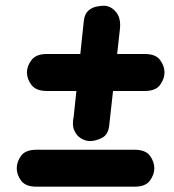

<svg xmlns="http://www.w3.org/2000/svg" viewBox="-20 -824 624 688"><path d="M302.5 -318.5Q286.5 -318.5 270.5 -328Q254.5 -337.5 246 -357Q237.5 -376.5 244 -406L280.5 -750.5Q283.5 -773.5 295.5 -784.8Q307.5 -796 323.2 -799.8Q339 -803.5 352 -803.5Q376.5 -803.5 395.5 -781.2Q414.5 -759 409.5 -718L371.5 -376Q368.5 -342 345.8 -330.2Q323 -318.5 302.5 -318.5ZM148 -498Q109 -498 92.8 -519.5Q76.5 -541 76.5 -564.5Q76.5 -587 92.8 -608.8Q109 -630.5 148 -630.5H499Q538 -630.5 553.8 -608.8Q569.5 -587 569.5 -564.5Q569.5 -542 553.8 -520Q538 -498 499 -498ZM111.5 -155Q71.5 -155 55.8 -176.5Q40 -198 40 -221Q40 -244.5 55.8 -266Q71.5 -287.5 111.5 -287.5H461.5Q501.5 -287.5 517.2 -266Q533 -244.5 533 -221Q533 -198.5 517.2 -176.8Q501.5 -155 461.5 -155Z"/></svg>

Font: Edu SA Hand
Style: Bold
Weight: 700
Designer: Tina and Corey Anderson, Eben Sorkin, Mirko Velimirovic
Foundry: Google for Education
Version: Version 2.000